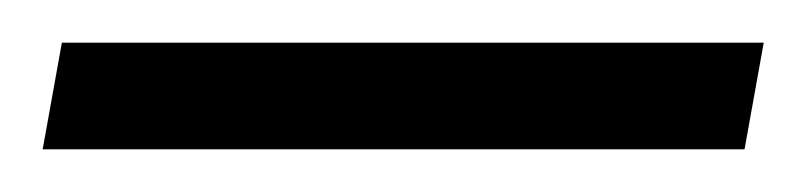

<svg xmlns="http://www.w3.org/2000/svg" viewBox="-20 -681 378 90"><path d="M0 -611 9 -661H338L329 -611Z"/></svg>

Font: Faustina Light
Style: Regular
Weight: 300
Designer: Alfonso Garcia
Foundry: http://www.omnibus-type.com
Version: Version 1.200